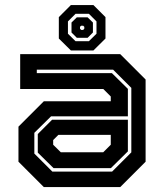

<svg xmlns="http://www.w3.org/2000/svg" viewBox="-20 -760 666 780"><path d="M158 0 55 -103V-245.5L158 -348.5H430V-368L399.5 -398.5H62V-540H468.5L571.5 -437V-103L468.5 0ZM197.5 -77 133.5 -140V-215.5L191.5 -273.5H499.5V-145L430.5 -77ZM192.5 -63H435.5L513.5 -141V-403L439.5 -477H129.5V-463H434.5L499.5 -399V-287.5H187.5L119.5 -220.5V-136ZM227 -141.5H399.5L430 -172V-212H217L196 -191V-172ZM268 -555 219 -603.5V-690.5L268 -739.5H359.5L408.5 -690.5V-603.5L359.5 -555ZM287 -592.5H341L372 -623V-673L341 -704H287L256 -673V-623ZM292 -606.5 270.5 -628V-668.5L292 -689.5H336L357.5 -668.5V-628L336 -606.5ZM309.5 -638.5H318L322.5 -643.5V-651L318 -655.5H309.5L305 -651V-643.5Z"/></svg>

Font: Tourney Thin
Style: Bold
Weight: 700
Version: Version 1.015